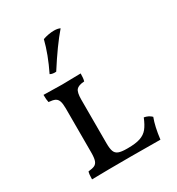

<svg xmlns="http://www.w3.org/2000/svg" viewBox="-182 -877 915 993"><g transform="rotate(-30 276.0 -380.5)"><path d="M468 -142Q495 -137 512 -120Q494 -73 485 1L308 0Q164 0 76 2Q76 -29 81 -43Q105 -45 118 -51Q131 -57 136.5 -73Q142 -89 142 -121V-384Q142 -413 136.5 -428Q131 -443 118.5 -449Q106 -455 81 -457Q77 -473 77 -502Q149 -500 188 -500Q229 -500 299 -502Q299 -472 294 -457Q259 -455 246.5 -440.5Q234 -426 234 -383V-123Q234 -91 240 -74.5Q246 -58 262.5 -51.5Q279 -45 312 -45H318Q365 -45 392.5 -54.5Q420 -64 436.5 -84.5Q453 -105 468 -142ZM158 -579Q203 -671 223 -751Q258 -763 290 -763Q312 -763 326 -756Q268 -689 194 -573Q173 -571 158 -579Z"/></g></svg>

Font: Vollkorn SC
Style: Regular
Weight: 400
Designer: Friedrich Althausen
Foundry: Friedrich Althausen
Version: Version 4.015